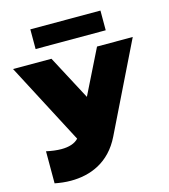

<svg xmlns="http://www.w3.org/2000/svg" viewBox="-145 -998 976 1111"><g transform="rotate(-15 343.5 -442.5)"><path d="M46 -191V1C77 7 109 11 142 11C257 11 376 -33 444 -173L702 -700H488L356 -434L215 -700H-15L239 -215C217 -191 181 -180 136 -180C109 -180 78 -184 46 -191ZM141 -778H561V-896H141Z"/></g></svg>

Font: Chess Sans Black
Style: Regular
Weight: 900
Designer: Wolf Bōese
Foundry: Wolf Bōese
Version: Version 7.223;Glyphs 3.3 (3306)